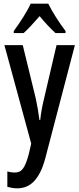

<svg xmlns="http://www.w3.org/2000/svg" viewBox="-20 -786 431 1046"><path d="M243 -766H147C129 -725 89 -663 55 -617V-606H109C132 -627 165 -662 196 -698C225 -662 256 -630 282 -606H337V-617C302 -663 265 -721 243 -766ZM4 -540 150 -4 137 53C116 130 99 154 60 154C47 154 33 152 20 148V232C39 237 56 240 74 240C144 240 195 193 226 79L388 -540H288L220 -249C209 -204 203 -168 199 -132H195C190 -172 183 -211 175 -249L104 -540Z"/></svg>

Font: Noto Sans Gujarati ExtraCondensed Medium
Style: Regular
Weight: 500
Width: 2
Designer: Jelle Bosma - Monotype Design Team, Universal Thirst
Foundry: Monotype Imaging Inc.
Version: Version 2.106